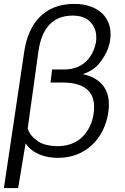

<svg xmlns="http://www.w3.org/2000/svg" viewBox="-29 -799 639 984"><path d="M-9 165H64L102 -64C140 -9 205 10 269 10C409 10 506 -88 526 -223C535 -282 525 -328 498 -362C473 -392 439 -410 395 -419C435 -432 466 -453 488 -485C514 -520 529 -554 535 -590C544 -647 531 -692 498 -727C463 -761 415 -779 351 -779C197 -779 116 -678 95 -533ZM269 -50C220 -50 184 -60 159 -80C133 -99 119 -119 113 -141L168 -536C185 -657 244 -719 343 -719C384 -719 416 -708 437 -683C460 -658 468 -626 463 -583C446 -498 390 -443 301 -443H238L230 -376H293C411 -376 466 -323 451 -218C437 -120 371 -50 269 -50Z"/></svg>

Font: Cheyenne Sans Light
Style: Italic
Weight: 300
Italic angle: -8.13011°
Designer: The Public Sans project authors (U.S. Web Design System), Libre Franklin designed by Pablo Impallari and Rodrigo Fuenzal
Foundry: The Cheyenne Sans Project Authors
Version: Version 2.007